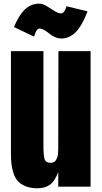

<svg xmlns="http://www.w3.org/2000/svg" viewBox="-20 -1009 551 1038"><path d="M192.4 -854.5Q176.8 -854.5 164.1 -811L55.7 -862.8Q81.5 -926.3 114.5 -957.8Q147.5 -989.3 192.4 -989.3Q210.9 -989.3 232.4 -976.1Q253.9 -962.9 274.4 -949.7Q294.9 -936.5 311 -936.5Q327.1 -936.5 339.8 -975.1L453.1 -947.8Q426.3 -874.5 391.6 -837.6Q356.9 -800.8 310.5 -800.8Q293.5 -800.8 275.9 -809.1Q258.3 -817.4 246.3 -827.6Q234.4 -837.9 219.5 -846.2Q204.6 -854.5 192.4 -854.5ZM295.9 -732.4H469.7V0H294.9V-78.1Q274.4 -26.4 247.8 -8.8Q221.2 8.8 182.1 8.8Q145 8.8 118.2 -2.2Q91.3 -13.2 76.2 -30Q61 -46.9 52.5 -74Q43.9 -101.1 41.5 -126.5Q39.1 -151.9 39.1 -187V-732.4H214.8V-222.2Q214.8 -166.5 221.4 -147.7Q228 -128.9 253.9 -128.9Q263.7 -128.9 271.2 -132.6Q278.8 -136.2 283 -144Q287.1 -151.9 289.8 -159.2Q292.5 -166.5 293.5 -178.5Q294.4 -190.4 294.7 -197.3Q294.9 -204.1 294.9 -216.3Q294.9 -220.2 294.9 -222.2Z"/></svg>

Font: Anton
Style: Regular
Weight: 400
Foundry: vernon adams
Version: Version 1.000